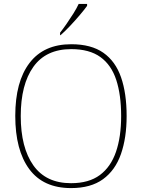

<svg xmlns="http://www.w3.org/2000/svg" viewBox="-20 -951 726 981"><path d="M343 10Q201 10 129.5 -87Q58 -184 58 -359Q58 -534 131 -629.5Q204 -725 344 -725Q446 -725 508 -681.5Q570 -638 598.5 -556Q627 -474 627 -358Q627 -247 598 -164Q569 -81 506.5 -35.5Q444 10 343 10ZM343 -15Q434 -15 490 -56.5Q546 -98 572.5 -175Q599 -252 599 -358Q599 -466 574 -542.5Q549 -619 493 -659.5Q437 -700 344 -700Q215 -700 150.5 -609.5Q86 -519 86 -358Q86 -197 150.5 -106Q215 -15 343 -15ZM287 -784Q302 -803 320 -829Q338 -855 355 -882Q372 -909 382 -931H425V-921Q413 -904 388.5 -875Q364 -846 337 -817.5Q310 -789 289 -771H287Z"/></svg>

Font: Noto Serif Telugu Thin
Style: Regular
Weight: 100
Designer: Jelle Bosma - Monotype Design Team
Foundry: Monotype Imaging Inc.
Version: Version 2.005; ttfautohint (v1.8.4.7-5d5b)